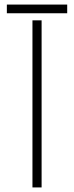

<svg xmlns="http://www.w3.org/2000/svg" viewBox="-20 -820 324 840"><path d="M122 0V-731H162V0ZM10 -762V-800H274V-762Z"/></svg>

Font: Big Shoulders Stencil Text SC Thin
Style: Regular
Weight: 100
Designer: Patric King
Foundry: XO Type Co
Version: Version 2.001